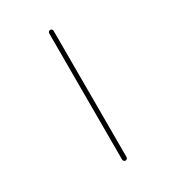

<svg xmlns="http://www.w3.org/2000/svg" viewBox="-181 -874 863 954"><g transform="rotate(-30 250.0 -397.0)"><path d="M244.1 -35.2V-759.8Q244.1 -764.6 248 -768.6Q252 -772.5 256.8 -772.5Q261.7 -772.5 265.6 -768.6Q269.5 -764.6 269.5 -759.8V-35.2Q269.5 -30.3 265.6 -26.4Q261.7 -22.5 256.8 -22.5Q252 -22.5 248 -26.4Q244.1 -30.3 244.1 -35.2Z"/></g></svg>

Font: Rounded Mgen+ 1mn thin
Style: Regular
Weight: 100
Designer: [Source Han Sans]
Ryoko NISHIZUKA  (kana & ideographs); Paul D. Hunt (Latin, Greek & Cyrillic); Wenlong ZHANG  (bopomofo
Version: Version 1.059.20150602